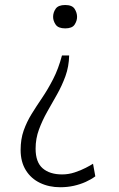

<svg xmlns="http://www.w3.org/2000/svg" viewBox="-20 -601 484 782"><path d="M261.7 -375Q260.7 -330.1 246.6 -291Q232.4 -252 212.2 -216.3Q191.9 -180.7 172.1 -145.5Q152.3 -110.4 138.7 -73.5Q125 -36.6 125 4.4Q125 59.6 153.8 84.5Q182.6 109.4 232.9 109.4Q259.3 109.4 284.4 101.1Q309.6 92.8 329.3 82.5Q349.1 72.3 358.9 65.9L368.2 117.2Q351.1 129.9 328.9 139.9Q306.6 149.9 280.5 155.8Q254.4 161.6 225.1 161.6Q179.7 161.6 143.1 144Q106.4 126.5 85.2 92.3Q64 58.1 64 9.8Q64 -34.2 76.4 -69.3Q88.9 -104.5 108.6 -136.5Q128.4 -168.5 151.6 -202.6Q174.8 -236.8 196.3 -278.6Q217.8 -320.3 232.4 -375ZM245.6 -580.6Q273.9 -580.6 283.9 -564.9Q293.9 -549.3 293.9 -532.2Q293.9 -516.1 283.9 -500.7Q273.9 -485.4 245.6 -485.4Q217.3 -485.4 206.8 -500.7Q196.3 -516.1 196.3 -532.2Q196.3 -550.3 206.8 -565.4Q217.3 -580.6 245.6 -580.6Z"/></svg>

Font: Comme ExtraLight
Style: Regular
Weight: 250
Version: Version 1.000;gftools[0.9.27]